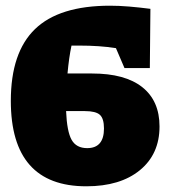

<svg xmlns="http://www.w3.org/2000/svg" viewBox="-20 -641 604 674"><path d="M283 13Q18 13 18 -287Q18 -457 103 -539Q188 -621 366 -621Q398 -621 433.5 -618Q469 -615 508 -610L506 -402H417L387 -472Q331 -481 257 -481Q245 -481 231 -481Q222 -439 217 -383H303Q419 -383 479.5 -335Q540 -287 540 -197Q540 -100 471 -43.5Q402 13 283 13ZM278 -251H212Q215 -179 231.5 -150Q248 -121 286 -121Q345 -121 345 -190Q345 -225 330.5 -238Q316 -251 278 -251Z"/></svg>

Font: Piazzolla Black
Style: Regular
Weight: 900
Designer: Juan Pablo del Peral
Foundry: Huerta Tipografica
Version: Version 1.330